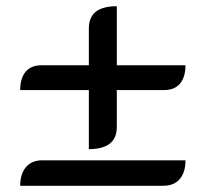

<svg xmlns="http://www.w3.org/2000/svg" viewBox="-20 -598 662 618"><path d="M266 -308H45Q45 -346 62.5 -367Q80 -388 114 -388H266V-507Q266 -578 356 -578V-388H577Q577 -350 559.5 -329Q542 -308 507 -308H356V-189Q356 -118 266 -118ZM116 -82H577Q577 -43 558.5 -21.5Q540 0 505 0H45Q45 -38 63.5 -60Q82 -82 116 -82Z"/></svg>

Font: K2D
Style: Regular
Weight: 400
Version: Version 1.000; ttfautohint (v1.6)